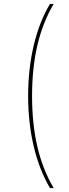

<svg xmlns="http://www.w3.org/2000/svg" viewBox="-20 -762 351 976"><path d="M253 194C177 66 143 -89 143 -274C143 -459 177 -614 253 -742H234C163 -624 123 -459 123 -274C123 -89 163 73 234 194Z"/></svg>

Font: Montserrat-Alt1 Thin
Style: Regular
Weight: 100
Designer: Differentunic
Foundry: Differentunic
Version: Version 7.222